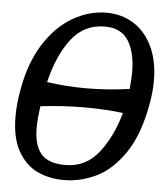

<svg xmlns="http://www.w3.org/2000/svg" viewBox="-53 -777 708 827"><g transform="rotate(5 301.5 -363.0)"><path d="M22.5 -251.5Q22.5 -305.5 34 -368Q54.5 -485 106.5 -566.8Q158.5 -648.5 229 -689.2Q299.5 -730 375 -730Q440.5 -730 492.2 -697.5Q544 -665 573.5 -602.8Q603 -540.5 603 -455Q603 -407 593.5 -356Q570 -222 515.8 -141.8Q461.5 -61.5 393.2 -28.8Q325 4 252 4Q190 4 138.5 -20.2Q87 -44.5 54.8 -101.5Q22.5 -158.5 22.5 -251.5ZM482 -306Q401 -315.5 315 -315.5Q224.5 -315.5 125.5 -304Q117.5 -248 117.5 -209.5Q117.5 -135.5 148.8 -98.2Q180 -61 254 -61Q342.5 -61 398.2 -132Q454 -203 482 -306ZM315 -398Q407 -398 502 -411.5Q506.5 -454.5 506.5 -482.5Q506.5 -568 475.2 -619Q444 -670 372.5 -670Q283.5 -670 228.5 -599Q173.5 -528 145 -410Q230 -398 315 -398Z"/></g></svg>

Font: JuliaMono
Style: Italic
Weight: 400
Italic angle: -9°
Monospace: yes
Designer: cormullion
Foundry: corm
Version: Version 0.057; ttfautohint (v1.8.4)